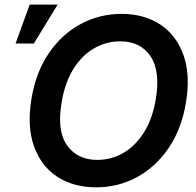

<svg xmlns="http://www.w3.org/2000/svg" viewBox="-20 -797 844 827"><path d="M780.9 -355.1Q761.7 -239.7 705.4 -158Q649.1 -76.3 568.5 -33.2Q487.9 9.9 394.5 9.9Q296.9 9.9 227.1 -35.5Q157.3 -81 126.6 -166.4Q95.9 -251.8 115.4 -371.1Q134.6 -486.9 190.9 -568.7Q247.2 -650.6 328.3 -693.9Q409.4 -737.2 503.6 -737.2Q600.5 -737.2 669.9 -691.6Q739.3 -646 770.1 -560.4Q800.8 -474.8 780.9 -355.1ZM651.3 -371.1Q671.2 -492.2 627.7 -555.6Q584.2 -619 498.2 -619Q436.8 -619 384.2 -588.2Q331.7 -557.5 295.3 -498.6Q258.9 -439.6 245.4 -355.1Q224.4 -233.3 269 -170.8Q313.6 -108.3 398.8 -108.3Q460.2 -108.3 512.3 -138.8Q564.3 -169.4 600.9 -228Q637.4 -286.6 651.3 -371.1ZM46.9 -609.4 108 -777.3H228.3L125.7 -609.4Z"/></svg>

Font: Inter UI Semi Bold
Style: Italic
Weight: 600
Italic angle: -9.39999°
Designer: Rasmus Andersson
Foundry: rsms
Version: 3.2;8d6f07862